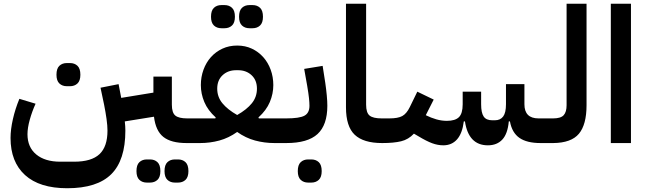

<svg xmlns="http://www.w3.org/2000/svg" viewBox="-20 -760 3436 1020"><path d="M971 0Q889 0 848 -32.5Q807 -65 798 -140L643 -115Q646 -88 646 -66Q646 91 571 165.5Q496 240 337 240Q190 240 113 170Q36 100 36 -27Q36 -72 48.5 -127Q61 -182 83 -235L169 -209Q150 -167 138 -123.5Q126 -80 126 -47Q126 22 172.5 60.5Q219 99 300 99H374Q466 99 508.5 59Q551 19 551 -66Q551 -92 546 -128Q541 -164 533 -204L514 -294L610 -313L624 -240L795 -268V-353H893V-204Q893 -161 911.5 -146Q930 -131 974 -131H1006V-27L979 0ZM335 -302Q311 -302 295.5 -316.5Q280 -331 280 -363Q280 -396 295.5 -410.5Q311 -425 335 -425H352Q376 -425 391.5 -410.5Q407 -396 407 -363Q407 -331 391.5 -316.5Q376 -302 352 -302ZM909 210Q885 210 869.5 195.5Q854 181 854 149Q854 116 869.5 101.5Q885 87 909 87H926Q950 87 965.5 101.5Q981 116 981 149Q981 181 965.5 195.5Q950 210 926 210ZM760 210Q736 210 720.5 195.5Q705 181 705 149Q705 116 720.5 101.5Q736 87 760 87H777Q801 87 816.5 101.5Q832 116 832 149Q832 181 816.5 195.5Q801 210 777 210Z M979 -104 1006 -131H1124L1126 -136Q1084 -174 1065.5 -218Q1047 -262 1047 -308Q1047 -351 1061 -389.5Q1075 -428 1100.5 -456.5Q1126 -485 1161.5 -501.5Q1197 -518 1240 -518Q1283 -518 1318 -501.5Q1353 -485 1378.5 -456.5Q1404 -428 1418 -389.5Q1432 -351 1432 -308Q1432 -262 1413.5 -218Q1395 -174 1353 -136L1355 -131H1476V-27L1449 0H1438Q1385 0 1335 -13.5Q1285 -27 1240 -59Q1195 -27 1145.5 -13.5Q1096 0 1043 0H979ZM1240 -149Q1291 -178 1318 -211.5Q1345 -245 1345 -289Q1345 -334 1316.5 -360.5Q1288 -387 1245 -387H1234Q1191 -387 1162.5 -360.5Q1134 -334 1134 -289Q1134 -245 1161.5 -211.5Q1189 -178 1240 -149ZM1305 -610Q1281 -610 1265.5 -624.5Q1250 -639 1250 -671Q1250 -704 1265.5 -718.5Q1281 -733 1305 -733H1322Q1346 -733 1361.5 -718.5Q1377 -704 1377 -671Q1377 -639 1361.5 -624.5Q1346 -610 1322 -610ZM1156 -610Q1132 -610 1116.5 -624.5Q1101 -639 1101 -671Q1101 -704 1116.5 -718.5Q1132 -733 1156 -733H1173Q1197 -733 1212.5 -718.5Q1228 -704 1228 -671Q1228 -639 1212.5 -624.5Q1197 -610 1173 -610Z M1449 -104 1476 -131H1501Q1571 -131 1597.5 -145.5Q1624 -160 1624 -198Q1624 -214 1621.5 -238.5Q1619 -263 1612 -304L1596 -394L1694 -410L1708 -320Q1713 -286 1716 -253.5Q1719 -221 1719 -198Q1719 -96 1667 -48Q1615 0 1501 0H1449ZM1617 210Q1593 210 1577.5 195.5Q1562 181 1562 149Q1562 116 1577.5 101.5Q1593 87 1617 87H1634Q1658 87 1673.5 101.5Q1689 116 1689 149Q1689 181 1673.5 195.5Q1658 210 1634 210Z M2010 0Q1911 0 1864.5 -44Q1818 -88 1818 -190V-740H1925V-204Q1925 -161 1943.5 -146Q1962 -131 2007 -131H2038V-27L2011 0Z M2011 -104 2038 -131H2049Q2094 -131 2117 -143.5Q2140 -156 2157 -191L2197 -273L2284 -231L2242 -148Q2270 -134 2298 -126Q2326 -118 2354 -118Q2398 -118 2418 -137.5Q2438 -157 2438 -206V-273H2536V-206Q2536 -161 2549.5 -141Q2563 -121 2595 -121H2609Q2638 -121 2653 -141Q2668 -161 2668 -206V-313H2766V-206Q2766 -131 2841 -131H2879V-27L2852 0Q2779 0 2739.5 -27.5Q2700 -55 2689 -115H2683Q2677 -49 2648.5 -18.5Q2620 12 2572 12Q2469 12 2450 -115H2444Q2436 -51 2408 -19.5Q2380 12 2335 12Q2306 12 2276 1Q2246 -10 2203 -36L2179 -50Q2150 -19 2111 -9.5Q2072 0 2011 0Z M2852 -104 2879 -131H2919Q2959 -131 2974.5 -148Q2990 -165 2990 -201V-740H3096V-201Q3096 -98 3055.5 -49.5Q3015 -1 2919 0H2852Z M3225 -740H3332V0H3225Z"/></svg>

Font: IBM Plex Arabic SemiBold
Style: Regular
Weight: 600
Designer: Mike Abbink, Paul van der Laan, Pieter van Rosmalen, Wael Morcos, Khajak Apelian
Foundry: Bold Monday
Version: Version 1.0